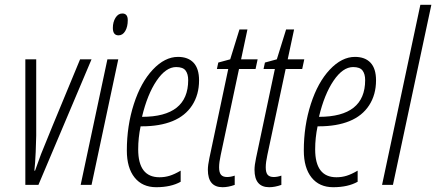

<svg xmlns="http://www.w3.org/2000/svg" viewBox="-20 -780 1840 810"><path d="M86.9 0V-529.8H132.8V-208Q132.8 -189.5 130.6 -138.9Q128.4 -88.4 125 -60.1H127.9Q138.2 -90.3 152.8 -128.9Q167.5 -167.5 317.9 -529.8H366.2L142.1 0Z M366.2 0H320.3L433.1 -529.8H479ZM456.1 -662.1Q456.1 -687 467.3 -705.1Q478.5 -723.1 496.1 -723.1Q519 -723.1 519 -694.8Q519 -667 508.3 -648.9Q497.6 -630.9 480 -630.9Q456.1 -630.9 456.1 -662.1Z M639.2 9.8Q580.6 9.8 547.9 -31Q515.1 -71.8 515.1 -145Q515.1 -249.5 544.7 -341.1Q574.2 -432.6 624.8 -486.3Q675.3 -540 731 -540Q773.4 -540 796.6 -515.4Q819.8 -490.7 819.8 -440.9Q819.8 -380.9 790.8 -335.9Q761.7 -291 707.8 -269Q653.8 -247.1 579.1 -247.1H573.2Q563 -198.7 563 -149.9Q563 -32.2 652.8 -32.2Q675.8 -32.2 696 -38.6Q716.3 -44.9 742.2 -60.1V-13.2Q701.2 9.8 639.2 9.8ZM723.1 -497.1Q679.7 -497.1 640.6 -439.5Q601.6 -381.8 579.1 -287.1Q773.9 -287.1 773.9 -441.9Q773.9 -467.8 762.9 -482.4Q752 -497.1 723.1 -497.1Z M970.2 -39.1V0Q942.9 9.8 918.9 9.8Q856.9 9.8 856.9 -64Q856.9 -82.5 863.3 -112.8L942.9 -488.8H895L900.9 -516.1L951.2 -529.8L990.2 -655.8H1023.9L997.1 -529.8H1066.9L1058.1 -488.8H988.3L911.1 -126Q904.3 -94.7 904.3 -74.2Q904.3 -52.2 912.4 -42.7Q920.4 -33.2 938 -33.2Q953.1 -33.2 970.2 -39.1Z M1167 -39.1V0Q1139.6 9.8 1115.7 9.8Q1053.7 9.8 1053.7 -64Q1053.7 -82.5 1060.1 -112.8L1139.6 -488.8H1091.8L1097.7 -516.1L1147.9 -529.8L1187 -655.8H1220.7L1193.8 -529.8H1263.7L1254.9 -488.8H1185.1L1107.9 -126Q1101.1 -94.7 1101.1 -74.2Q1101.1 -52.2 1109.1 -42.7Q1117.2 -33.2 1134.8 -33.2Q1149.9 -33.2 1167 -39.1Z M1385.7 9.8Q1327.1 9.8 1294.4 -31Q1261.7 -71.8 1261.7 -145Q1261.7 -249.5 1291.3 -341.1Q1320.8 -432.6 1371.3 -486.3Q1421.9 -540 1477.5 -540Q1520 -540 1543.2 -515.4Q1566.4 -490.7 1566.4 -440.9Q1566.4 -380.9 1537.4 -335.9Q1508.3 -291 1454.3 -269Q1400.4 -247.1 1325.7 -247.1H1319.8Q1309.6 -198.7 1309.6 -149.9Q1309.6 -32.2 1399.4 -32.2Q1422.4 -32.2 1442.6 -38.6Q1462.9 -44.9 1488.8 -60.1V-13.2Q1447.8 9.8 1385.7 9.8ZM1469.7 -497.1Q1426.3 -497.1 1387.2 -439.5Q1348.1 -381.8 1325.7 -287.1Q1520.5 -287.1 1520.5 -441.9Q1520.5 -467.8 1509.5 -482.4Q1498.5 -497.1 1469.7 -497.1Z M1637.7 0H1591.8L1753.4 -759.8H1799.8Z"/></svg>

Font: TypoPRO Open Sans Condensed
Style: Italic
Weight: 300
Width: 3
Italic angle: -12°
Foundry: Ascender Corporation
Version: Version 1.10